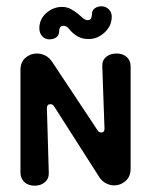

<svg xmlns="http://www.w3.org/2000/svg" viewBox="-20 -580 480 610"><path d="M90 10Q70 10 57.5 -1.5Q45 -13 45 -32V-357Q45 -383 61 -396.5Q77 -410 97 -410Q111 -410 124 -403.5Q137 -397 146 -383L290 -166Q294 -159 302 -159Q312 -159 312 -171L305 -368Q304 -388 317 -399Q330 -410 350 -410Q370 -410 382.5 -399Q395 -388 395 -368V-44Q395 -19 379 -5Q363 9 343 9Q330 9 317 2.5Q304 -4 295 -18L152 -242Q148 -249 140 -249Q129 -249 129 -236L135 -32Q136 -13 123 -1.5Q110 10 90 10ZM262 -456Q240 -456 225.5 -465Q211 -474 202 -485Q196 -493 191 -495.5Q186 -498 182 -498Q174 -498 171 -493Q168 -488 168 -482Q168 -468 159 -461.5Q150 -455 137 -455Q123 -455 114 -465Q105 -475 105 -490Q105 -519 127 -538.5Q149 -558 177 -558Q193 -558 205.5 -551Q218 -544 228 -536Q236 -529 243.5 -522.5Q251 -516 258 -516Q267 -516 269.5 -522Q272 -528 272 -534Q272 -547 281 -553.5Q290 -560 302 -560Q316 -560 325.5 -550.5Q335 -541 335 -527Q335 -498 312.5 -477Q290 -456 262 -456Z"/></svg>

Font: Dongle
Style: Bold
Weight: 700
Designer: Yanghee Ryu
Foundry: Yanghee Ryu
Version: Version 2.000